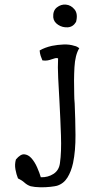

<svg xmlns="http://www.w3.org/2000/svg" viewBox="-20 -653 487 833"><path d="M324 -444Q306 -415 303 -361Q300 -307 302 -244Q302 -234 302.5 -224Q303 -214 304 -204Q307 -136 307.5 -67.5Q308 1 297 54Q289 91 272.5 117.5Q256 144 227 153Q220 155 199 157.5Q178 160 154 159.5Q130 159 113 155Q98 150 86.5 139.5Q75 129 58 121Q51 104 47 82Q43 60 49 39Q69 15 85.5 16.5Q102 18 115 32Q130 48 141 73Q152 98 157 116Q188 117 212 101.5Q236 86 240 55Q247 7 244.5 -65.5Q242 -138 238 -212Q235 -265 232.5 -314Q230 -363 232 -400Q226 -402 219.5 -400.5Q213 -399 205 -396Q197 -393 187 -391Q177 -389 164 -391Q160 -400 156.5 -410.5Q153 -421 152 -434Q174 -447 205 -454Q230 -459 256 -460Q282 -461 303 -454Q309 -453 314.5 -450Q320 -447 324 -444ZM310 -558Q297 -536 274 -534.5Q251 -533 232 -545.5Q213 -558 211 -578Q209 -607 227 -621Q245 -635 266 -633Q288 -631 303.5 -612Q319 -593 310 -558Z"/></svg>

Font: Yuji Syuku
Style: Regular
Weight: 400
Designer: Kataoka Yuji
Foundry: Kinuta Font Factory
Version: Version 3.002